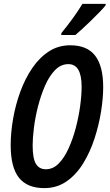

<svg xmlns="http://www.w3.org/2000/svg" viewBox="-20 -958 564 988"><path d="M208 10Q120 10 77.5 -43.5Q35 -97 35 -211Q35 -276 47.5 -347.5Q60 -419 84.5 -486Q109 -553 145.5 -607Q182 -661 231 -693Q280 -725 341 -725Q429 -725 470 -671Q511 -617 511 -510Q511 -453 500 -384Q489 -315 466.5 -245.5Q444 -176 408.5 -118Q373 -60 323 -25Q273 10 208 10ZM216 -87Q253 -87 282 -116.5Q311 -146 333 -194.5Q355 -243 370 -300Q385 -357 392.5 -412.5Q400 -468 400 -512Q400 -628 332 -628Q293 -628 263 -597Q233 -566 211.5 -516.5Q190 -467 175.5 -410Q161 -353 154.5 -300Q148 -247 148 -210Q148 -142 165 -114.5Q182 -87 216 -87ZM296 -788Q328 -827 355.5 -865Q383 -903 404 -938H524L523 -930Q512 -916 491.5 -895Q471 -874 447.5 -851Q424 -828 402.5 -808.5Q381 -789 368 -778H295Z"/></svg>

Font: Noto Sans ExtraCondensed SemiBold
Style: Italic
Weight: 600
Width: 2
Italic angle: -12°
Designer: Monotype Design Team
Foundry: Monotype Imaging Inc.
Version: Version 2.013; ttfautohint (v1.8.4.7-5d5b)